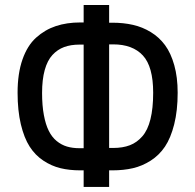

<svg xmlns="http://www.w3.org/2000/svg" viewBox="-20 -741 775 762"><path d="M312 -564H295.9Q260.7 -564 234.4 -554.2Q208 -544.4 188 -522.7Q168 -501 157.5 -463.1Q147 -425.3 147 -372.1Q147 -322.3 154.1 -284.4Q161.1 -246.6 173.6 -221.7Q186 -196.8 204.8 -181.4Q223.6 -166 245.8 -159.4Q268.1 -152.8 295.9 -152.8H312ZM312 -651.9V-721.2H413.1V-650.9H425.8Q470.2 -650.9 507.8 -642.3Q545.4 -633.8 578.6 -613.5Q611.8 -593.3 635 -561.8Q658.2 -530.3 671.6 -482.4Q685.1 -434.6 685.1 -373Q685.1 -302.2 671.4 -247.8Q657.7 -193.4 634.8 -159.2Q611.8 -125 578.1 -103.5Q544.4 -82 507.6 -73.5Q470.7 -64.9 425.8 -64.9H413.1V1H312V-64.9H298.8Q255.4 -64.9 220 -73.5Q184.6 -82 152.1 -103.5Q119.6 -125 97.7 -159.2Q75.7 -193.4 62.7 -247.8Q49.8 -302.2 49.8 -373Q49.8 -449.2 69.1 -504.6Q88.4 -560.1 123.3 -591.6Q158.2 -623 201.7 -637.5Q245.1 -651.9 298.8 -651.9ZM429.2 -153.8Q467.3 -153.8 495.4 -164.6Q523.4 -175.3 544.9 -200Q566.4 -224.6 577.1 -267.8Q587.9 -311 587.9 -373Q587.9 -476.6 547.1 -520.8Q506.3 -564.9 429.2 -564.9H413.1V-153.8Z"/></svg>

Font: Perun
Style: Regular
Weight: 400
Version: Version 1.0000